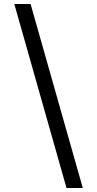

<svg xmlns="http://www.w3.org/2000/svg" viewBox="-20 -812 489 967"><path d="M52 -792H134L397 135H315Z"/></svg>

Font: hexlkorean05
Style: Book
Weight: 400
Designer: Jelle Bosma - Monotype Design Team
Foundry: Monotype Imaging Inc.
Version: Version 2.003